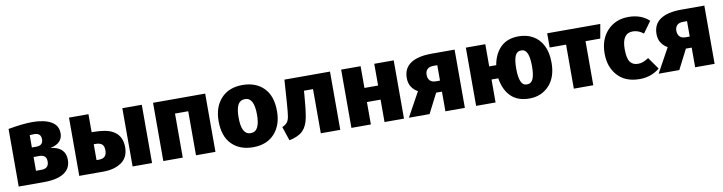

<svg xmlns="http://www.w3.org/2000/svg" viewBox="-23 -1132 6517 1730"><g transform="rotate(-10 3235.0 -266.5)"><path d="M287 0H51V-527Q184 -551 272 -551Q378 -551 442 -516Q506 -481 506 -407Q506 -363 478 -333.5Q450 -304 393 -293Q529 -277 529 -161Q529 -104 498 -68.5Q467 -33 412.5 -16.5Q358 0 287 0ZM272 -326Q299 -326 315.5 -340Q332 -354 332 -384Q332 -441 268 -441Q245 -441 229 -439V-326ZM280 -113Q347 -113 347 -178Q347 -239 281 -239H229V-113Z M826 0H605V-533H783V-368Q858 -368 909 -358Q960 -348 995 -322Q1057 -276 1057 -183Q1057 -90 992 -45Q927 0 826 0ZM1271 0H1093V-533H1271ZM807 -113Q877 -113 877 -186Q877 -225 858 -241.5Q839 -258 799 -258H783V-113Z M1851 0H1673V-403H1552V0H1374V-533H1851Z M2194 18Q2072 18 1999.5 -55Q1927 -128 1927 -267Q1927 -396 1998 -473.5Q2069 -551 2194 -551Q2316 -551 2388.5 -478Q2461 -405 2461 -266Q2461 -137 2390 -59.5Q2319 18 2194 18ZM2194 -111Q2238 -111 2258 -150Q2278 -189 2278 -266Q2278 -422 2196 -422Q2150 -422 2130 -383.5Q2110 -345 2110 -267Q2110 -111 2192 -111Z M2526 13 2483 -115Q2515 -130 2529 -147.5Q2543 -165 2549 -198.5Q2555 -232 2561 -317L2576 -533H2993V0H2815V-404H2732L2729 -362Q2720 -239 2706 -163Q2692 -87 2652 -46Q2612 -5 2526 13Z M3576 0H3398V-205H3273V0H3095V-533H3273V-334H3398V-533H3576Z M4133 0H3955V-180H3902L3810 0H3621L3743 -222Q3707 -241 3685.5 -274.5Q3664 -308 3664 -355Q3664 -445 3731 -489Q3798 -533 3922 -533H4133ZM3955 -281V-422H3921Q3881 -422 3863 -403Q3845 -384 3845 -354Q3845 -320 3863 -300.5Q3881 -281 3918 -281Z M4722 18Q4614 18 4553 -43Q4492 -104 4476 -210H4414V0H4236V-533H4414V-330H4478Q4495 -430 4555.5 -490.5Q4616 -551 4722 -551Q4794 -551 4850.5 -519.5Q4907 -488 4940 -424.5Q4973 -361 4973 -266Q4973 -133 4902.5 -57.5Q4832 18 4722 18ZM4722 -111Q4761 -111 4777.5 -149Q4794 -187 4794 -266Q4794 -422 4725 -422Q4683 -422 4666.5 -384Q4650 -346 4650 -267Q4650 -111 4718 -111Z M5308 0H5130V-403H4980V-533H5466L5443 -403H5308Z M5731 18Q5601 18 5529.5 -60.5Q5458 -139 5458 -262Q5458 -393 5532.5 -472Q5607 -551 5726 -551Q5841 -551 5914 -483L5839 -379Q5793 -416 5742 -416Q5643 -416 5643 -272Q5643 -187 5667 -153.5Q5691 -120 5740 -120Q5764 -120 5785.5 -128Q5807 -136 5837 -155L5914 -46Q5837 18 5731 18Z M6418 0H6240V-180H6187L6095 0H5906L6028 -222Q5992 -241 5970.5 -274.5Q5949 -308 5949 -355Q5949 -445 6016 -489Q6083 -533 6207 -533H6418ZM6240 -281V-422H6206Q6166 -422 6148 -403Q6130 -384 6130 -354Q6130 -320 6148 -300.5Q6166 -281 6203 -281Z"/></g></svg>

Font: Trujillo ExtraBold
Style: Regular
Weight: 800
Designer: Fira Sans original fonts by bBox Type GmbH, Carrois Corporate GbR, & Edenspiekermann AG / Changes by Cristiano Sobral
Foundry: Fira Sans original fonts by bBox Type GmbH, Carrois Corporate GbR, & Edenspiekermann AG / Changes by Cristiano Sobral
Version: Version 4.301;July 28, 2020;FontCreator 13.0.0.2655 64-bit